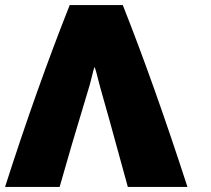

<svg xmlns="http://www.w3.org/2000/svg" viewBox="-25 -740 835 760"><path d="M481 0Q391 -329 372 -393Q368 -407 363.5 -425.5Q359 -444 355.5 -456.5Q352 -469 350 -474Q348 -474 344.5 -460.5Q341 -447 335.5 -424.5Q330 -402 326 -390Q249 -136 211 0H-5Q120 -390 251 -720H461Q585 -407 717 0Z"/></svg>

Font: Repo
Style: ExtraBlack
Weight: 1000
Designer: Stefan Peev
Foundry: Context Ltd
Version: Version 001.000